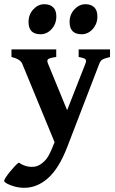

<svg xmlns="http://www.w3.org/2000/svg" viewBox="-49 -664 547 911"><path d="M473.1 -393.6Q445.3 -386.7 436.5 -381.1Q427.7 -375.5 422.4 -362.3L270 33.7Q230.5 135.7 178.7 181.4Q127 227.1 66.4 227.1Q43 227.1 21 221.2Q-1 215.3 -15.1 207.5Q-29.3 199.7 -29.3 193.8Q-29.3 189.9 -21.5 177.7Q-13.7 165.5 -2 151.1Q9.8 136.7 21.2 124.5Q32.7 112.3 40 107.4Q63 123 86.2 126.5Q109.4 129.9 126.5 124Q143.6 118.2 162.1 100.3Q180.7 82.5 196.8 42.5L210 10.7L56.2 -362.3Q46.9 -383.8 5.4 -393.6V-429.7H217.8V-393.6Q185.5 -389.2 179 -383.1Q172.4 -377 178.7 -362.3L269.5 -141.1L356.4 -362.3Q361.8 -376 356.9 -382.3Q352.1 -388.7 324.2 -393.6V-429.7H473.1ZM218.3 -585.9Q218.3 -550.8 196 -526.1Q173.8 -501.5 143.1 -501.5Q86.4 -501.5 86.4 -559.6Q86.4 -595.2 109.1 -619.6Q131.8 -644 161.1 -644Q188 -644 203.1 -629.6Q218.3 -615.2 218.3 -585.9ZM413.1 -585.9Q413.1 -550.8 390.9 -526.1Q368.7 -501.5 338.4 -501.5Q281.2 -501.5 281.2 -559.6Q281.2 -595.2 304.2 -619.6Q327.1 -644 356.4 -644Q382.8 -644 397.9 -629.6Q413.1 -615.2 413.1 -585.9Z"/></svg>

Font: Namdhinggo
Style: Bold
Weight: 700
Designer: Victor Gaultney
Foundry: SIL International
Version: Version 3.001